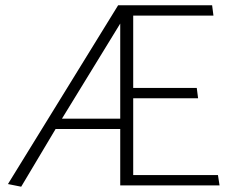

<svg xmlns="http://www.w3.org/2000/svg" viewBox="-20 -700 869 725"><path d="M434 0H809L803 -39H483V-329H728L723 -368H483V-641H786L781 -680H426L10 -5L60 5L190 -213H434ZM434 -611V-252H214Z"/></svg>

Font: Catamaran Thin Thin
Style: Regular
Weight: 250
Version: Version 2.000